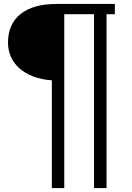

<svg xmlns="http://www.w3.org/2000/svg" viewBox="-20 -760 662 960"><path d="M512.7 -689V180.2H450.2V-689H301.3V180.2H239.3V-358.4Q188 -361.8 147.2 -377.2Q106.4 -392.6 78.1 -417.5Q49.8 -442.4 34.9 -475.3Q20 -508.3 20 -547.4Q20 -594.7 36.4 -630.6Q52.7 -666.5 84 -690.9Q115.2 -715.3 159.7 -727.8Q204.1 -740.2 260.7 -740.2H554.2V-689Z"/></svg>

Font: Twentytwelve Slab Light
Style: TwentytwelveSlab
Weight: 300
Designer: Domenico Catapano
Version: Version 1.00 2012